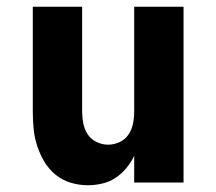

<svg xmlns="http://www.w3.org/2000/svg" viewBox="-20 -540 640 568"><path d="M240 8Q214 8 189 0.5Q164 -7 144 -23.5Q124 -40 111 -62Q98 -84 90 -108.5Q82 -133 79.5 -158.5Q77 -184 77 -210V-520H223V-210Q223 -192 226.5 -174.5Q230 -157 239.5 -142.5Q249 -128 265.5 -120Q282 -112 300 -112Q318 -112 334.5 -120Q351 -128 360.5 -142.5Q370 -157 373.5 -174.5Q377 -192 377 -210V-520H523V0H377V-79Q368 -60 354 -43Q340 -26 322 -14Q304 -2 282.5 3Q261 8 240 8Z"/></svg>

Font: Iosevka Aile Heavy
Style: Regular
Weight: 900
Designer: Belleve Invis
Foundry: Belleve Invis
Version: Version 31.1.0; ttfautohint (v1.8.4)